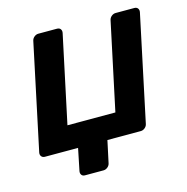

<svg xmlns="http://www.w3.org/2000/svg" viewBox="-97 -613 806 828"><g transform="rotate(-15 306.0 -199.0)"><path d="M182 122Q172 122 167 115Q162 108 164 98L184 0H36Q26 0 20.5 -7Q15 -14 17 -24L117 -496Q119 -506 127.5 -513Q136 -520 146 -520H229Q240 -520 245 -513Q250 -506 248 -496L165 -106H379L462 -496Q464 -506 472.5 -513Q481 -520 491 -520H574Q585 -520 590 -513Q595 -506 593 -496L493 -24Q491 -14 482.5 -7Q474 0 464 0H315L294 98Q292 108 283.5 115Q275 122 265 122Z"/></g></svg>

Font: Rubik Medium
Style: Italic
Weight: 500
Italic angle: -12°
Designer: Hubert and Fischer
Foundry: Hubert and Fischer
Version: Version 2.300;gftools[0.9.30]